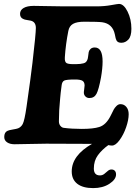

<svg xmlns="http://www.w3.org/2000/svg" viewBox="-20 -740 702 996"><path d="M219.2 5.4Q197.8 5.4 137 6.8Q76.2 8.3 55.2 8.3Q31.7 8.3 16.8 -1.7Q2 -11.7 2 -29.3Q2 -54.2 19.5 -61.5Q26.9 -64.9 42.2 -67.4Q57.6 -69.8 63 -71.3Q86.4 -75.2 97.7 -96.2Q107.4 -114.7 117.7 -186.5Q140.6 -345.7 148.4 -414.1Q166 -564.9 166 -594.7Q166 -626.5 139.6 -632.8Q135.7 -633.8 121.1 -636Q106.4 -638.2 101.6 -641.1Q84 -647.9 84 -668Q84 -688 102.8 -698.7Q121.6 -709.5 154.8 -709.5Q169.9 -709.5 227.5 -708.3Q285.2 -707 312.5 -707H480Q521.5 -707 556.4 -713.4Q591.3 -719.7 597.2 -719.7Q622.1 -719.7 641.8 -679.9Q661.6 -640.1 661.6 -590.8Q661.6 -551.8 646 -534.9Q630.4 -518.1 609.4 -518.1Q590.3 -518.1 584 -530.8Q580.1 -537.1 575.7 -562Q564 -616.7 510.7 -624.5Q490.2 -627.4 418 -627.4Q378.4 -627.4 358.9 -616.2Q339.4 -605 334.5 -579.6Q320.8 -510.7 316.4 -443.4Q314.5 -418 326.2 -412.1Q337.9 -406.2 373.5 -407.2Q387.7 -407.7 395.8 -408.4Q403.8 -409.2 412.4 -411.4Q420.9 -413.6 425.3 -417.7Q429.7 -421.9 432.9 -429Q436 -436 437 -446.8Q438.5 -461.9 440.2 -470.2Q441.9 -478.5 449.7 -486.1Q457.5 -493.7 471.7 -493.7Q512.2 -493.7 512.2 -420.9Q512.2 -385.7 503.9 -337.9Q492.2 -274.9 480.5 -253.2Q468.8 -231.4 443.8 -231.4Q432.1 -231.4 424.1 -238.8Q416 -246.1 415 -257.3Q414.6 -263.2 416.7 -276.6Q418.9 -290 418.9 -296.9Q418.5 -314.5 407.7 -321Q397 -327.6 369.1 -327.6Q325.2 -327.6 313.7 -322.3Q302.2 -316.9 299.8 -297.9Q293.9 -254.9 292 -229Q285.6 -167 285.6 -110.8Q285.6 -96.2 293.5 -86.9Q301.3 -77.6 311.5 -76.7Q352.5 -71.3 404.3 -71.3Q463.9 -71.3 494.6 -81.1Q530.3 -91.8 554.2 -140.1Q565.4 -163.1 570.1 -171.9Q574.7 -180.7 584.2 -190.2Q593.8 -199.7 604.5 -199.7Q623.5 -199.7 635.5 -185.3Q647.5 -170.9 647.5 -147.5Q647.5 -118.2 634.3 -79.8Q621.1 -41.5 600.3 -13.2Q579.6 15.1 561 15.1Q552.7 15.1 542 12.7Q508.8 36.6 487.8 65.2Q466.8 93.8 466.8 134.3Q466.8 169.9 498.5 169.9Q511.2 169.9 521 162.1Q530.8 154.3 539.3 146.7Q547.9 139.2 558.1 139.2Q569.3 139.2 575.7 146Q582 152.8 582 165Q582 190.9 547.6 213.4Q513.2 235.8 463.4 235.8Q409.7 235.8 380.9 213.4Q352.1 190.9 352.1 149.4Q352.1 66.4 457.5 6.3Q436 6.3 399.2 6.1Q362.3 5.9 347.7 5.9Q325.7 5.9 283 5.6Q240.2 5.4 219.2 5.4Z"/></svg>

Font: Cooper*
Style: Bold Italic
Weight: 700
Italic angle: -7°
Designer: Owen Earl
Foundry: indestructible type*
Version: Version 0.001